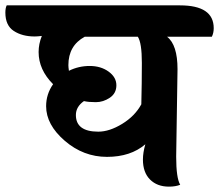

<svg xmlns="http://www.w3.org/2000/svg" viewBox="-103 -689 817 716"><path d="M152 -446Q152 -439 154 -425Q190 -443 231.5 -443Q273 -443 302 -422Q331 -401 331 -371Q331 -341 306.5 -324.5Q282 -308 254.5 -308Q227 -308 210 -312Q180 -291 180 -260Q180 -229 201 -213.5Q222 -198 263.5 -198Q305 -198 352.5 -227Q400 -256 424 -300Q426 -380 426 -454.5Q426 -529 411 -552H213Q152 -519 152 -446ZM559 -431 554 -105Q554 -25 569 0Q552 7 527 7Q483 7 456.5 -19.5Q430 -46 430 -94Q430 -120 439 -151Q384 -104 296 -104Q208 -104 138.5 -164Q69 -224 69 -293Q69 -338 95 -375Q41 -429 41 -495Q41 -525 53 -555Q37 -553 26 -553Q-20 -553 -51.5 -573.5Q-83 -594 -83 -642Q-83 -659 -78 -669H568Q694 -669 694 -584Q694 -566 687 -552H520Q559 -522 559 -431Z"/></svg>

Font: Laila
Style: Bold
Weight: 700
Designer: Hitesh Malaviya
Foundry: Indian Type Foundry
Version: Version 1.302;PS 1.0;hotconv 1.0.78;makeotf.lib2.5.61930; tt